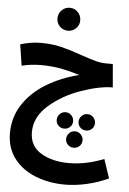

<svg xmlns="http://www.w3.org/2000/svg" viewBox="-70 -790 827 1234"><g transform="rotate(5 343.5 -173.5)"><path d="M676 330Q606 362 534 378Q462 394 397 394Q293 394 206 359.5Q119 325 67.5 257.5Q16 190 16 95Q16 -9 71 -92Q126 -175 219 -231Q312 -287 427 -316Q367 -335 307 -346.5Q247 -358 176 -358Q113 -358 53 -343L32 -479Q99 -500 164 -500Q237 -500 296 -485.5Q355 -471 431 -444Q489 -424 524 -414.5Q559 -405 596 -405H636L649 -255Q565 -255 447 -214Q329 -173 242.5 -97.5Q156 -22 156 76Q156 166 229 210Q302 254 410 254Q518 254 635 208ZM308 -16Q308 -38 323.5 -54Q339 -70 361 -70Q383 -70 398.5 -54Q414 -38 414 -16Q414 6 398.5 21Q383 36 361 36Q339 36 323.5 21Q308 6 308 -16ZM449 -16Q449 -38 464.5 -54Q480 -70 502 -70Q524 -70 539.5 -54Q555 -38 555 -16Q555 6 539.5 21Q524 36 502 36Q480 36 464.5 21Q449 6 449 -16ZM379 101Q379 79 394.5 63Q410 47 432 47Q454 47 469.5 63Q485 79 485 101Q485 123 469.5 138Q454 153 432 153Q410 153 394.5 138Q379 123 379 101ZM256 -666Q256 -697 277.5 -719Q299 -741 330 -741Q360 -741 381.5 -719Q403 -697 403 -666Q403 -635 381.5 -614Q360 -593 330 -593Q299 -593 277.5 -614Q256 -635 256 -666Z"/></g></svg>

Font: Noto Sans Arabic
Style: Bold
Weight: 700
Designer: Nadine Chahine
Foundry: Monotype Imaging Inc.
Version: Version 1.001